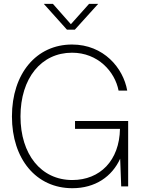

<svg xmlns="http://www.w3.org/2000/svg" viewBox="-20 -968 733 997"><path d="M355.5 9.3C474.6 9.3 561.5 -50.8 604 -144L609.4 0H645.5V-339.8H369.6V-298.8H603C600.1 -134.3 499.5 -33.2 355.5 -33.2C192.4 -33.2 86.4 -167.5 86.4 -363.3C86.4 -561.5 193.8 -694.3 354 -694.3C488.8 -694.3 576.7 -596.2 595.7 -497.6H640.6C620.1 -614.7 518.6 -736.8 354 -736.8C168.9 -736.8 42 -585.9 42 -363.3C42 -142.1 168 9.3 355.5 9.3ZM254.9 -947.8H208V-947.3L327.6 -814H368.7L489.3 -947.3V-947.8H442.4L348.1 -842.3Z"/></svg>

Font: Raveo Display Display ExLight
Style: Regular
Weight: 200
Designer: Jakub Foglar, Rasmus Andersson (Inter)
Foundry: Jakubfoglar.com
Version: Version 1.100;Glyphs 3.2.3 (3260)